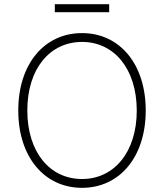

<svg xmlns="http://www.w3.org/2000/svg" viewBox="-20 -897 792 927"><path d="M683.6 -363.6C683.6 -588.4 557.2 -737.2 376.1 -737.2C194.2 -737.2 68.2 -588.4 68.2 -363.6C68.2 -139.2 194.2 9.9 376.1 9.9C557.2 9.9 683.6 -138.8 683.6 -363.6ZM640.3 -363.6C640.3 -161.6 530.2 -32.7 376.1 -32.7C220.5 -32.7 111.9 -162.3 111.9 -363.6C111.9 -566.8 221.9 -694.6 376.1 -694.6C530.2 -694.6 639.9 -565.7 640.3 -363.6ZM507.1 -876.8H244.7V-838.1H507.1Z"/></svg>

Font: Karasuma Gothic
Style: Thin
Weight: 200
Designer: Rasmus Andersson / Ryoko Ishizuka
Foundry: rsms
Version: Version 1.00